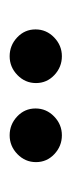

<svg xmlns="http://www.w3.org/2000/svg" viewBox="108 -878 151 408"><g transform="rotate(-90 184.0 -674.5)"><path d="M157 -675Q157 -652 140 -635.5Q123 -619 100 -619Q77 -619 60 -635Q43 -651 43 -674Q43 -697 60 -713.5Q77 -730 100 -730Q123 -730 140 -714Q157 -698 157 -675ZM325 -675Q325 -652 308 -635.5Q291 -619 268 -619Q245 -619 228 -635Q211 -651 211 -674Q211 -697 228 -713.5Q245 -730 268 -730Q291 -730 308 -714Q325 -698 325 -675Z"/></g></svg>

Font: IngvarSans
Style: Regular
Weight: 500
Version: Version 3.000